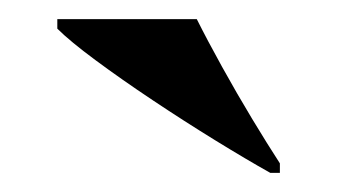

<svg xmlns="http://www.w3.org/2000/svg" viewBox="-20 -786 353 201"><path d="M263 -605Q238 -619 205.5 -639Q173 -659 140 -681Q107 -703 80 -723Q53 -743 40 -756V-766H186Q197 -744 212.5 -716Q228 -688 244 -661.5Q260 -635 273 -615V-605Z"/></svg>

Font: Noto Serif Display SemiCondensed Black
Style: Regular
Weight: 900
Width: 4
Designer: Monotype Design Team
Foundry: Monotype Imaging Inc.
Version: Version 2.009